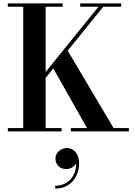

<svg xmlns="http://www.w3.org/2000/svg" viewBox="-20 -770 790 1125"><path d="M141 -217 557 -730.5H450V-750H690V-730.5H585L169 -217ZM26 0V-19.5H116V-730.5H26V-750H347V-730.5H247.5V-19.5H341V0ZM395 0V-19.5H490L283.5 -384.5L370 -484.5L645.5 -19.5H735V0ZM303.5 335V318.5Q341.5 318.5 370.8 299.5Q400 280.5 415 246.8Q430 213 424.5 169.5H430Q430.5 181 422.2 193Q414 205 400 212.8Q386 220.5 369 220.5Q337.5 220.5 321.2 202.2Q305 184 305 159Q305 142 314.2 128Q323.5 114 339 105.8Q354.5 97.5 373 97.5Q402 97.5 422.8 121.2Q443.5 145 443.5 188.5Q443.5 227.5 426.8 261Q410 294.5 378.8 314.8Q347.5 335 303.5 335Z"/></svg>

Font: Bodoni Moda 11pt SemiBold
Style: Regular
Weight: 600
Designer: Owen Earl
Foundry: indestructible type
Version: Version 2.004